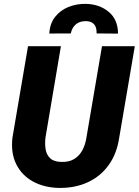

<svg xmlns="http://www.w3.org/2000/svg" viewBox="-20 -946 706 977"><path d="M499 -710.9H666L586.9 -247.1Q575.2 -165.5 533.9 -107.4Q492.7 -49.3 427.7 -19Q362.8 11.2 280.8 10.3Q204.6 8.8 147.7 -22.5Q90.8 -53.7 62.5 -110.8Q34.2 -168 43.5 -246.6L122.6 -710.9H290L211.4 -246.1Q207.5 -213.9 212.2 -186Q216.8 -158.2 235.4 -140.6Q253.9 -123 291 -122.1Q330.6 -120.6 357.2 -136.7Q383.8 -152.8 399.2 -181.6Q414.6 -210.4 419.9 -246.6ZM580.6 -774.9 471.7 -775.9Q472.2 -794.4 467 -808.3Q461.9 -822.3 449.7 -830.1Q437.5 -837.9 417.5 -838.4Q386.2 -838.9 366.2 -822.3Q346.2 -805.7 340.3 -775.9L231 -775.4Q233.4 -825.7 260 -859.6Q286.6 -893.6 328.1 -910.4Q369.6 -927.2 417 -926.3Q486.3 -924.8 533.2 -885.7Q580.1 -846.7 580.6 -774.9Z"/></svg>

Font: Roboto Black
Style: Italic
Weight: 900
Italic angle: -12°
Designer: Christian Robertson
Foundry: Google
Version: Version 3.0; 2020